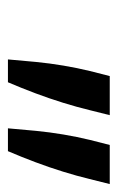

<svg xmlns="http://www.w3.org/2000/svg" viewBox="76 -876 303 496"><g transform="rotate(90 228.0 -628.5)"><path d="M134 -497Q137 -533 140.5 -569Q144 -605 150 -640.5Q156 -676 164 -709L177 -760H278L265 -708Q257 -675 246 -639.5Q235 -604 221.5 -568Q208 -532 193 -497ZM312 -497Q315 -533 318.5 -569Q322 -605 328 -640.5Q334 -676 342 -709L355 -760H456L443 -708Q435 -675 424 -639.5Q413 -604 399.5 -568Q386 -532 371 -497Z"/></g></svg>

Font: Ubuntu Sans Medium
Style: Italic
Weight: 500
Italic angle: -13.5°
Designer: Dalton Maag Ltd
Foundry: Dalton Maag Ltd
Version: Version 1.006